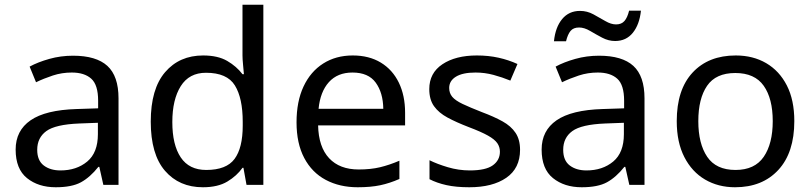

<svg xmlns="http://www.w3.org/2000/svg" viewBox="-20 -780 3425 810"><path d="M288 -545Q386 -545 433 -502Q480 -459 480 -365V0H416L399 -76H395Q360 -32 321.5 -11Q283 10 215 10Q142 10 94 -28.5Q46 -67 46 -149Q46 -229 109 -272.5Q172 -316 303 -320L394 -323V-355Q394 -422 365 -448Q336 -474 283 -474Q241 -474 203 -461.5Q165 -449 132 -433L105 -499Q140 -518 188 -531.5Q236 -545 288 -545ZM314 -259Q214 -255 175.5 -227Q137 -199 137 -148Q137 -103 164.5 -82Q192 -61 235 -61Q303 -61 348 -98.5Q393 -136 393 -214V-262Z M836 10Q736 10 676 -59.5Q616 -129 616 -267Q616 -405 676.5 -475.5Q737 -546 837 -546Q899 -546 938.5 -523Q978 -500 1003 -467H1009Q1008 -480 1005.5 -505.5Q1003 -531 1003 -546V-760H1091V0H1020L1007 -72H1003Q979 -38 939 -14Q899 10 836 10ZM850 -63Q935 -63 969.5 -109.5Q1004 -156 1004 -250V-266Q1004 -366 971 -419.5Q938 -473 849 -473Q778 -473 742.5 -416.5Q707 -360 707 -265Q707 -169 742.5 -116Q778 -63 850 -63Z M1468 -546Q1537 -546 1586.5 -516Q1636 -486 1662.5 -431.5Q1689 -377 1689 -304V-251H1322Q1324 -160 1368.5 -112.5Q1413 -65 1493 -65Q1544 -65 1583.5 -74.5Q1623 -84 1665 -102V-25Q1624 -7 1584 1.5Q1544 10 1489 10Q1413 10 1354.5 -21Q1296 -52 1263.5 -113.5Q1231 -175 1231 -264Q1231 -352 1260.5 -415Q1290 -478 1343.5 -512Q1397 -546 1468 -546ZM1467 -474Q1404 -474 1367.5 -433.5Q1331 -393 1324 -321H1597Q1596 -389 1565 -431.5Q1534 -474 1467 -474Z M2174 -148Q2174 -70 2116 -30Q2058 10 1960 10Q1904 10 1863.5 1Q1823 -8 1792 -24V-104Q1824 -88 1869.5 -74.5Q1915 -61 1962 -61Q2029 -61 2059 -82.5Q2089 -104 2089 -140Q2089 -160 2078 -176Q2067 -192 2038.5 -208Q2010 -224 1957 -244Q1905 -264 1868 -284Q1831 -304 1811 -332Q1791 -360 1791 -404Q1791 -472 1846.5 -509Q1902 -546 1992 -546Q2041 -546 2083.5 -536.5Q2126 -527 2163 -510L2133 -440Q2099 -454 2062 -464Q2025 -474 1986 -474Q1932 -474 1903.5 -456.5Q1875 -439 1875 -409Q1875 -387 1888 -371.5Q1901 -356 1931.5 -341.5Q1962 -327 2013 -307Q2064 -288 2100 -268Q2136 -248 2155 -219.5Q2174 -191 2174 -148Z M2507 -545Q2605 -545 2652 -502Q2699 -459 2699 -365V0H2635L2618 -76H2614Q2579 -32 2540.5 -11Q2502 10 2434 10Q2361 10 2313 -28.5Q2265 -67 2265 -149Q2265 -229 2328 -272.5Q2391 -316 2522 -320L2613 -323V-355Q2613 -422 2584 -448Q2555 -474 2502 -474Q2460 -474 2422 -461.5Q2384 -449 2351 -433L2324 -499Q2359 -518 2407 -531.5Q2455 -545 2507 -545ZM2533 -259Q2433 -255 2394.5 -227Q2356 -199 2356 -148Q2356 -103 2383.5 -82Q2411 -61 2454 -61Q2522 -61 2567 -98.5Q2612 -136 2612 -214V-262ZM2317 -606Q2323 -665 2351.5 -699.5Q2380 -734 2427 -734Q2457 -734 2483.5 -719.5Q2510 -705 2534 -691Q2558 -677 2579 -677Q2602 -677 2614.5 -691.5Q2627 -706 2634 -735H2684Q2678 -677 2650 -642Q2622 -607 2575 -607Q2547 -607 2520.5 -621Q2494 -635 2469.5 -649.5Q2445 -664 2423 -664Q2399 -664 2387 -649.5Q2375 -635 2368 -606Z M3331 -269Q3331 -136 3263.5 -63Q3196 10 3081 10Q3010 10 2954.5 -22.5Q2899 -55 2867 -117.5Q2835 -180 2835 -269Q2835 -402 2902 -474Q2969 -546 3084 -546Q3157 -546 3212.5 -513.5Q3268 -481 3299.5 -419.5Q3331 -358 3331 -269ZM2926 -269Q2926 -174 2963.5 -118.5Q3001 -63 3083 -63Q3164 -63 3202 -118.5Q3240 -174 3240 -269Q3240 -364 3202 -418Q3164 -472 3082 -472Q3000 -472 2963 -418Q2926 -364 2926 -269Z"/></svg>

Font: Noto Sans PhagsPa
Style: Regular
Weight: 400
Designer: Monotype Design Team
Foundry: Monotype Imaging Inc.
Version: Version 2.004; ttfautohint (v1.8.4.7-5d5b)